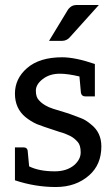

<svg xmlns="http://www.w3.org/2000/svg" viewBox="-20 -744 448 771"><path d="M229 -514Q282 -514 361 -487V-357H322Q308 -357 305 -371L299 -437Q252 -448 221 -448H220Q179 -448 151 -426Q124 -405 124 -380Q124 -354 136 -342Q156 -319 194 -307L256 -288L304 -270Q324 -263 346 -244Q387 -212 387 -156Q387 -83 338 -40Q285 7 204 7Q121 7 40 -20V-152H76Q88 -152 91 -140L97 -76Q137 -56 200 -56Q248 -56 278 -81Q304 -104 304 -132Q304 -161 292 -174Q278 -190 262 -198Q240 -209 220 -214Q146 -238 127 -246Q103 -257 82 -274Q40 -309 40 -368Q40 -428 88 -470Q138 -514 230 -514ZM260 -594Q255 -588 247 -584Q239 -580 230 -580H177L251 -702Q256 -711 266 -718Q275 -724 290 -724H377Z"/></svg>

Font: Aleo
Style: Regular
Weight: 400
Designer: Alessio Laiso
Version: Version 1.1